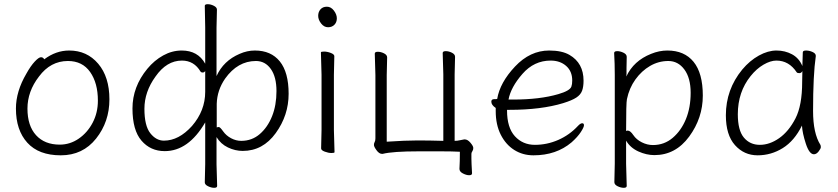

<svg xmlns="http://www.w3.org/2000/svg" viewBox="-20 -725 3998 916"><path d="M191 -442Q247 -484 310 -484Q395 -484 448.5 -421Q502 -358 502 -251Q502 -144 438.5 -64Q375 16 270 16Q165 16 110.5 -44Q56 -104 56 -207Q56 -289 106 -374Q126 -410 145.5 -431Q165 -452 175.5 -452Q186 -452 191 -442ZM265 -35Q314 -35 355.5 -63.5Q397 -92 422 -139.5Q447 -187 447 -245Q447 -329 410 -381.5Q373 -434 304 -434Q221 -434 166 -360Q111 -289 111 -207Q111 -125 152 -80Q193 -35 265 -35Z M957 145 959 58V-141Q879 -4 766 -4Q698 -4 655 -54Q612 -104 612 -207.5Q612 -311 683 -397Q716 -437 758.5 -460.5Q801 -484 847 -484Q924 -484 959 -421V-594L957 -697Q957 -705 971 -705Q985 -705 1000 -697.5Q1015 -690 1015 -679L1013 -593V-362Q1046 -435 1123 -468Q1159 -484 1196 -484Q1273 -484 1315 -432Q1357 -380 1357 -277.5Q1357 -175 1295.5 -90Q1234 -5 1138 -5Q1102 -5 1067.5 -21.5Q1033 -38 1013 -71V59L1016 162Q1016 171 1002 171Q988 171 972.5 163.5Q957 156 957 145ZM959 -386Q954 -379 947 -379Q940 -379 937 -383Q906 -436 848 -436Q775 -436 722 -360Q669 -287 669 -206Q669 -125 697 -89.5Q725 -54 762 -54Q833 -54 896 -124Q959 -197 959 -287ZM1014 -117Q1018 -119 1024 -119Q1030 -119 1044.5 -98.5Q1059 -78 1082.5 -65.5Q1106 -53 1131 -53Q1182 -53 1219.5 -85.5Q1257 -118 1278 -170.5Q1299 -223 1299 -290.5Q1299 -358 1272 -396Q1245 -434 1201 -434Q1114 -434 1054 -350Q1016 -295 1014 -230Z M1512 -613Q1498 -631 1498 -649.5Q1498 -668 1509 -680.5Q1520 -693 1539.5 -693Q1559 -693 1573 -674.5Q1587 -656 1587 -637.5Q1587 -619 1575.5 -607Q1564 -595 1545 -595Q1526 -595 1512 -613ZM1512 -17 1514 -105V-368L1511 -475Q1511 -479 1526 -479Q1541 -479 1558 -472.5Q1575 -466 1575 -457L1573 -368V-105L1576 1Q1576 5 1561.5 5Q1547 5 1529.5 -1.5Q1512 -8 1512 -17Z M2229 9V32Q2229 50 2232 101V102Q2232 111 2218.5 111Q2205 111 2188.5 102.5Q2172 94 2172 81V80Q2174 46 2174 -1Q2138 -3 2085 -3H1978Q1854 -3 1806 9H1802Q1789 9 1776.5 -8Q1764 -25 1764 -33.5Q1764 -42 1767.5 -47.5Q1771 -53 1771 -65V-367L1768 -469Q1768 -478 1782.5 -478Q1797 -478 1812 -470.5Q1827 -463 1827 -451L1825 -367V-49Q1915 -55 1972 -55Q2029 -55 2095 -53V-370L2092 -472Q2092 -481 2106.5 -481Q2121 -481 2136 -473.5Q2151 -466 2151 -454L2149 -370V-53Q2162 -53 2174.5 -56Q2187 -59 2195 -60H2197Q2211 -60 2224.5 -44Q2238 -28 2238 -19Q2238 -10 2233.5 -3.5Q2229 3 2229 9Z M2399 -201V-198Q2399 -116 2436.5 -75Q2474 -34 2532 -34Q2590 -34 2643.5 -57.5Q2697 -81 2737 -124Q2749 -137 2757.5 -137Q2766 -137 2766 -127.5Q2766 -118 2751 -95Q2736 -72 2707 -46Q2634 16 2525 16Q2474 16 2433.5 -9.5Q2393 -35 2369 -82.5Q2345 -130 2345 -195V-210Q2324 -224 2324 -240Q2324 -252 2338 -252Q2352 -252 2352 -253Q2365 -331 2437 -407.5Q2509 -484 2600 -484Q2661 -484 2697 -463Q2764 -424 2764 -340Q2764 -311 2757 -292Q2750 -273 2729.5 -259.5Q2709 -246 2667 -233Q2562 -201 2411 -201ZM2427 -250Q2556 -250 2644 -276Q2699 -292 2706 -312Q2710 -323 2710 -341Q2710 -385 2681 -410.5Q2652 -436 2607 -436Q2528 -436 2472.5 -372.5Q2417 -309 2406 -250Z M2911 144 2913 55V-368Q2913 -421 2910 -472Q2910 -481 2924.5 -481Q2939 -481 2954.5 -473.5Q2970 -466 2970 -454Q2970 -454 2969 -401Q2969 -401 2969 -372L2968 -360Q3003 -435 3086 -468Q3125 -484 3164 -484Q3245 -484 3289 -430Q3333 -376 3333 -269Q3333 -162 3268 -73.5Q3203 15 3102 15Q3064 15 3025.5 -2.5Q2987 -20 2967 -54V56L2970 162Q2970 171 2956 171Q2942 171 2926.5 163.5Q2911 156 2911 144ZM2967 -100Q2971 -102 2975 -102Q2987 -102 3001.5 -80.5Q3016 -59 3042 -46Q3068 -33 3095 -33Q3149 -33 3189.5 -67.5Q3230 -102 3252.5 -157Q3275 -212 3275 -282.5Q3275 -353 3245 -393.5Q3215 -434 3168.5 -434Q3122 -434 3081.5 -410.5Q3041 -387 3011.5 -346Q2982 -305 2971 -252Q2967 -235 2967 -100Z M3872 -457Q3859 -368 3859 -196Q3859 -89 3894 -34Q3896 -30 3896 -23Q3896 -16 3885.5 -2.5Q3875 11 3863 11Q3841 11 3824.5 -39.5Q3808 -90 3806 -126Q3770 -53 3714.5 -18.5Q3659 16 3594.5 16Q3530 16 3486.5 -32.5Q3443 -81 3443 -175Q3443 -298 3521 -393Q3557 -436 3600.5 -460Q3644 -484 3684.5 -484Q3725 -484 3758.5 -466Q3792 -448 3808 -410Q3810 -456 3810 -475Q3810 -484 3825.5 -484Q3841 -484 3856.5 -477Q3872 -470 3872 -459ZM3808 -386Q3803 -376 3793.5 -376Q3784 -376 3781 -380Q3744 -436 3684 -436Q3656 -436 3622.5 -416.5Q3589 -397 3561 -362Q3500 -286 3500 -180Q3500 -103 3529 -68.5Q3558 -34 3605 -34Q3652 -34 3697.5 -66Q3743 -98 3775 -160Q3807 -222 3807 -334Q3807 -361 3808 -386Z"/></svg>

Font: LXGW WenKai Lite Light
Style: Regular
Weight: 300
Designer: LXGW / Fontworks Inc.
Foundry: LXGW / Fontworks Inc.
Version: Version 1.511; March 25, 2025